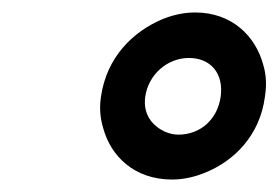

<svg xmlns="http://www.w3.org/2000/svg" viewBox="-20 -741 447 308"><path d="M142 -586C139 -567 141 -550 146 -534C158 -491 195 -453 256 -453C274 -453 292 -457 309 -464C356 -483 397 -524 405 -586C408 -605 407 -622 402 -638C390 -682 353 -721 293 -721C275 -721 257 -717 240 -710C193 -690 151 -649 142 -586ZM283 -648C319 -648 339 -622 334 -586C329 -550 302 -525 266 -525C258 -525 251 -527 244 -530C225 -539 209 -557 213 -586C218 -621 248 -648 283 -648Z"/></svg>

Font: Asimov
Style: EdgeIt
Weight: 500
Designer: Google
Version: Version 2.000980: 2014